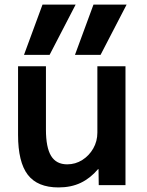

<svg xmlns="http://www.w3.org/2000/svg" viewBox="-20 -810 642 840"><path d="M420 -570H308L389 -790H534ZM197 -570H85L166 -790H311ZM236 10Q144 10 101.5 -45.5Q59 -101 59 -220V-520H181V-243Q181 -165 203.5 -128Q226 -91 274 -91Q310 -91 340 -110Q370 -129 388 -160.5Q406 -192 406 -230V-520H529V0H412L411 -70H409Q375 -30 333 -10Q291 10 236 10Z"/></svg>

Font: M PLUS 2 SemiBold
Style: Regular
Weight: 600
Designer: Coji Morishita
Foundry: UNDERFOREST DESIGN
Version: Version 1.001